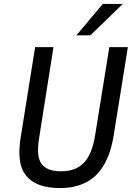

<svg xmlns="http://www.w3.org/2000/svg" viewBox="-20 -944 679 973"><path d="M285 9Q220 9 177 -8Q134 -25 110 -56.5Q86 -88 80.5 -133.5Q75 -179 83 -236L158 -705H251L178 -243Q163 -151 190.5 -113.5Q218 -76 289 -76Q365 -76 406 -120Q447 -164 462 -258L534 -705H628L556 -257Q541 -165 505 -105.5Q469 -46 413.5 -18.5Q358 9 285 9ZM367 -765 501 -924H602L438 -765Z"/></svg>

Font: Nunito Sans 7pt Condensed Medium
Style: Italic
Weight: 500
Width: 3
Italic angle: -9°
Designer: Vernon Adams
Foundry: Vernon Adams
Version: Version 3.101;gftools[0.9.27]